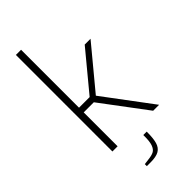

<svg xmlns="http://www.w3.org/2000/svg" viewBox="-296 -821 1073 1073"><g transform="rotate(-45 240.0 -284.5)"><path d="M86 -763H127V-305H211L399 -532H445L241 -286L455 0H408L207 -268H127V0H86ZM164 178 195 174Q225 171 241 162.5Q257 154 265.5 130Q274 106 273 57H300Q300 110 291.5 139Q283 168 260.5 181Q238 194 194 194H164Z"/></g></svg>

Font: Exo ExtraLight
Style: Regular
Weight: 275
Designer: Natanael Gama
Foundry: Natanael Gama
Version: Version 1.500; ttfautohint (v1.6)